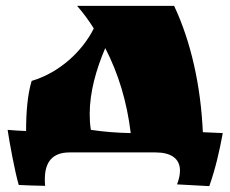

<svg xmlns="http://www.w3.org/2000/svg" viewBox="-20 -520 783 655"><path d="M6 -77C12 -35 32 72 44 111C85 113 93 113 134 114C133 106 133 99 133 91C133 35 157 0 217 0H511C562 0 594 20 594 62C594 75 591 91 584 109L694 115C715 55 728 -1 740 -66L672 -69C665 -226 632 -377 574 -500H243C264 -476 283 -450 300 -423C261 -345 183 -272 88 -244C74 -198 69 -138 69 -73C48 -74 27 -75 6 -77ZM339 -356C384 -269 413 -173 426 -66C378 -67 338 -70 290 -77C287 -95 286 -113 286 -131C286 -206 308 -283 339 -356Z"/></svg>

Font: Ruslan Display
Style: Regular
Weight: 400
Designer: Denis Masharov, Vladimir Rabdu
Foundry: Denis Masharov, Vladimir Rabdu
Version: Version 1.001